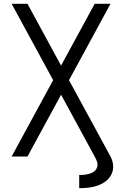

<svg xmlns="http://www.w3.org/2000/svg" viewBox="-20 -820 640 1006"><path d="M395 166V97Q432 97 457 87.5Q482 78 489 56Q496 34 476 0H559Q573 26 573 54.5Q573 83 555 108.5Q537 134 498 150Q459 166 395 166ZM476 0 41 -800H124L559 0ZM41 0 476 -800H559L124 0Z"/></svg>

Font: Victor Mono
Style: Regular
Weight: 400
Monospace: yes
Designer: Rune Bjørnerås
Version: Version 1.561;gftools[0.9.30]